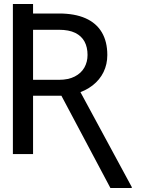

<svg xmlns="http://www.w3.org/2000/svg" viewBox="-20 -776 728 967"><path d="M44.9 -755.9H146.5V-659.2H44.9ZM520.5 -499Q520.5 -452.1 501.5 -413.1Q482.4 -374 446.8 -346.2Q411.1 -318.4 361.3 -303.7L334 -293.9H123V-374H277.3Q324.2 -374 356.4 -390.6Q388.7 -407.2 404.8 -435.5Q420.9 -463.9 420.9 -499Q420.9 -538.1 405.8 -566.4Q390.6 -594.7 358.9 -610.4Q327.1 -626 277.3 -626H146.5V0H44.9V-708H277.3Q356.4 -708 410.6 -684.1Q464.8 -660.2 492.7 -613.3Q520.5 -566.4 520.5 -499ZM278.3 -314.5H383.8L643.6 166V170.9H536.1Z"/></svg>

Font: Pretendard GOV Variable
Style: Regular
Weight: 400
Designer: Base glyphs from Inter by Rasmus Andersson; Hangul glyphs from Noto Sans CJK(Source Han Sans) by Jang Soo-young and Kang
Foundry: Kil Hyung-jin
Version: Version 1.307;Glyphs 3.2 (3192)